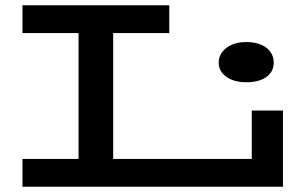

<svg xmlns="http://www.w3.org/2000/svg" viewBox="-20 -706 1149 726"><path d="M1050 -288V0H65V-105H277V-581H65V-686H620V-581H408V-105H932V-288ZM807 -469Q807 -503 836 -525Q865 -547 911 -547Q959 -547 987 -525.5Q1015 -504 1015 -469Q1015 -435 987.5 -415Q960 -395 911 -395Q865 -395 836 -415.5Q807 -436 807 -469Z"/></svg>

Font: BioRhyme Expanded
Style: Bold
Weight: 700
Width: 7
Designer: Aoife Mooney
Foundry: Aoife Mooney Type
Version: Version 1.000